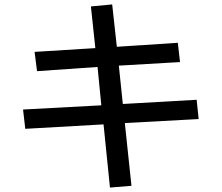

<svg xmlns="http://www.w3.org/2000/svg" viewBox="-20 -734 1002 866"><path d="M573 104 476 112 447 -173 94 -153 84 -240 437 -259 420 -432 147 -413 136 -500 410 -517 390 -705 486 -714 507 -523 782 -541 792 -454 516 -438 534 -265 867 -284 876 -197 543 -179Z"/></svg>

Font: Gmarket Sans TTF Medium
Style: Regular
Weight: 500
Designer: Creative Director : Sungho Lee; Art Director : Kiwoong Choi; Project Manager : Sori Yang, Jongwook Yoon; Font Designer :
Foundry: Sandoll Inc.
Version: Version 1.000;hotconv 1.0.109;makeotfexe 2.5.65596